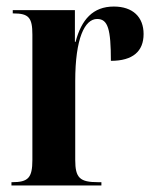

<svg xmlns="http://www.w3.org/2000/svg" viewBox="-20 -567 471 587"><path d="M15 0H290V-10H280C224 -10 210 -23 210 -78V-319C210 -450 239 -509 277 -509C310 -509 319 -478 319 -381C386 -381 419 -410 419 -463C419 -515 386 -547 328 -547C264 -547 229 -507 211 -439H209V-536H19V-526H21C68 -526 79 -513 79 -461V-78C79 -23 66 -10 17 -10H15Z"/></svg>

Font: Noto Serif Display ExtraCondensed
Style: Bold
Weight: 700
Width: 2
Designer: Monotype Design Team
Foundry: Monotype Imaging Inc.
Version: Version 2.009